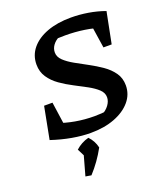

<svg xmlns="http://www.w3.org/2000/svg" viewBox="-164 -783 979 1141"><g transform="rotate(-20 325.5 -212.5)"><path d="M53 -33 120 -116Q230 -75 353 -75Q397 -75 442 -81L395 -67Q426 -83 443.5 -107Q461 -131 461 -156Q461 -184 437.5 -206Q414 -228 376.5 -248.5Q339 -269 297 -290.5Q255 -312 217.5 -338.5Q180 -365 156.5 -400Q133 -435 133 -481Q133 -539 169 -582.5Q205 -626 269.5 -650Q334 -674 420 -674Q474 -674 528.5 -665Q583 -656 633 -638L585 -549Q534 -568 474 -577Q414 -586 353 -586Q330 -586 308.5 -585Q287 -584 266 -581L314 -589Q290 -577 275 -556.5Q260 -536 260 -511Q260 -483 284 -460Q308 -437 345.5 -416Q383 -395 425 -372.5Q467 -350 504.5 -324Q542 -298 566 -264Q590 -230 590 -184Q590 -127 552.5 -83Q515 -39 449.5 -14Q384 11 298 11Q244 11 181.5 0Q119 -11 53 -33ZM175 -26 53 -33 92 -236H145ZM542 -441 511 -646 633 -638 594 -441ZM179 243 215 114 315 109Q273 186 215 249ZM230 155 191 78Q227 45 274 33Q305 65 315 109Z"/></g></svg>

Font: Piazzolla Thin
Style: Bold Italic
Weight: 700
Italic angle: -11.3°
Version: Version 2.005